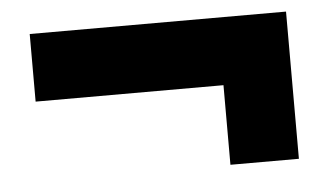

<svg xmlns="http://www.w3.org/2000/svg" viewBox="-35 -545 776 447"><g transform="rotate(-5 352.5 -321.0)"><path d="M487 -149V-335H48V-493H647V-149Z"/></g></svg>

Font: Archivo SemiExpanded Black
Style: Regular
Weight: 900
Width: 6
Designer: Hector Gatti
Foundry: Omnibus-Type
Version: Version 2.001